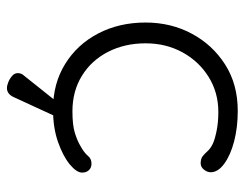

<svg xmlns="http://www.w3.org/2000/svg" viewBox="-96 -467 706 554"><g transform="rotate(90 257.0 -190.0)"><path d="M300 -523Q348 -523 388 -512.5Q428 -502 452.5 -484Q477 -466 477 -445Q477 -435 469.5 -425.5Q462 -416 451 -416Q438 -416 430.5 -422Q423 -428 416 -436Q409 -444 395 -451Q382 -457 357.5 -462Q333 -467 303 -467Q247 -467 202 -439Q157 -411 131 -363.5Q105 -316 105 -257Q105 -197 129.5 -149Q154 -101 198.5 -73.5Q243 -46 301 -46Q341 -46 363.5 -53Q386 -60 401 -69Q421 -80 429.5 -90.5Q438 -101 452 -101Q464 -101 471 -93.5Q478 -86 478 -74Q478 -58 454.5 -38.5Q431 -19 390 -4.5Q349 10 295 10Q221 10 164.5 -25Q108 -60 76.5 -120.5Q45 -181 45 -257Q45 -330 77 -390Q109 -450 166 -486.5Q223 -523 300 -523ZM234 143Q227 143 217 139Q207 135 199 128Q191 121 191 112Q191 101 198 94L285 -15H324L260 124Q251 143 234 143Z"/></g></svg>

Font: Quicksand Light
Style: Regular
Weight: 400
Version: Version 3.004